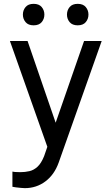

<svg xmlns="http://www.w3.org/2000/svg" viewBox="-20 -757 574 990"><path d="M207.4 48.3 224.1 0 31.2 -545.5H122.2L267 -124.3L413.4 -545.5H504.3L282.7 81Q260.3 143.8 214 178.4Q167.6 213.1 108 213.1Q100.9 213.1 87.5 211.8Q74.2 210.6 61.6 209Q49 207.4 44 206V127.8Q47.2 128.9 57.2 129.8Q67.1 130.7 85.2 130.7Q109.4 130.7 131.7 125.5Q154.1 120.4 173.3 102.8Q192.5 85.2 207.4 48.3ZM98 -681.8Q98 -704.2 111.9 -720.7Q125.7 -737.2 153.4 -737.2Q181.1 -737.2 195 -720.7Q208.8 -704.2 208.8 -681.8Q208.8 -659.4 195 -642.9Q181.1 -626.4 153.4 -626.4Q125.7 -626.4 111.9 -642.9Q98 -659.4 98 -681.8ZM325.3 -681.8Q325.3 -704.2 339.1 -720.7Q353 -737.2 380.7 -737.2Q408.4 -737.2 422.2 -720.7Q436.1 -704.2 436.1 -681.8Q436.1 -659.4 422.2 -642.9Q408.4 -626.4 380.7 -626.4Q353 -626.4 339.1 -642.9Q325.3 -659.4 325.3 -681.8Z"/></svg>

Font: Interface
Style: Regular
Weight: 400
Designer: Rasmus Andersson
Foundry: rsms
Version: Version 1.8